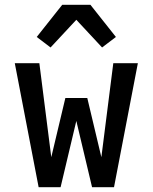

<svg xmlns="http://www.w3.org/2000/svg" viewBox="-20 -785 640 805"><path d="M458 0H366L300 -278L234 0H142L42 -520H145L195 -126L254 -374H346L405 -126L455 -520H558ZM192 -586 134 -630 241 -765H359L466 -630L408 -586L300 -702Z"/></svg>

Font: Iosevka Semibold Extended
Style: Regular
Weight: 600
Width: 7
Monospace: yes
Designer: Belleve Invis
Foundry: Belleve Invis
Version: Version 32.5.0; ttfautohint (v1.8.4)